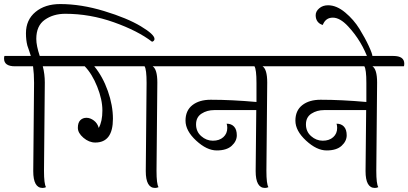

<svg xmlns="http://www.w3.org/2000/svg" viewBox="-59 -922 2014 947"><path d="M105 -78 109 -513Q109 -558 104 -595H15Q-39 -595 -39 -633Q-39 -642 -37 -646H93Q91 -654 85 -671Q79 -688 76 -697Q69 -724 69 -758Q69 -824 116 -863Q163 -902 238 -902Q341 -902 454.5 -867.5Q568 -833 635.5 -792.5Q703 -752 703 -730Q703 -720 691 -716Q621 -770 503 -812Q385 -854 263 -854Q204 -854 162 -824.5Q120 -795 120 -730Q120 -697 137 -646H242Q296 -646 296 -608Q296 -599 294 -595H152Q162 -557 162 -515L158 -80Q158 -14 168 1Q160 5 151 5Q105 5 105 -78Z M660 -78 664 -513Q664 -580 654 -595H406Q448 -544 473 -473Q498 -402 498 -336Q498 -219 411 -219Q380 -219 352.5 -242.5Q325 -266 325 -291.5Q325 -317 337 -329Q349 -341 367.5 -341Q386 -341 404 -327.5Q422 -314 428 -291Q446 -323 446 -377Q446 -431 420.5 -494.5Q395 -558 359 -595H284Q230 -595 230 -633Q230 -642 232 -646H797Q851 -646 851 -608Q851 -599 849 -595H694Q717 -580 717 -515L713 -80Q713 -14 723 1Q715 5 706 5Q660 5 660 -78Z M1202 -78 1205 -379H998Q962 -379 935 -361.5Q908 -344 908 -308.5Q908 -273 933.5 -250.5Q959 -228 991 -228Q1023 -228 1042.5 -245.5Q1062 -263 1062 -291Q1062 -302 1059 -312Q1082 -312 1095.5 -297.5Q1109 -283 1109 -254.5Q1109 -226 1084 -203Q1059 -180 1010 -180Q961 -180 908.5 -228.5Q856 -277 856 -327Q856 -377 890 -403.5Q924 -430 980 -430Q1083 -430 1206 -419V-513Q1206 -580 1196 -595H839Q785 -595 785 -633Q785 -642 787 -646H1339Q1393 -646 1393 -608Q1393 -599 1391 -595H1236Q1259 -580 1259 -515L1255 -80Q1255 -14 1265 1Q1257 5 1248 5Q1202 5 1202 -78Z M1744 -78 1747 -379H1540Q1504 -379 1477 -361.5Q1450 -344 1450 -308.5Q1450 -273 1475.5 -250.5Q1501 -228 1533 -228Q1565 -228 1584.5 -245.5Q1604 -263 1604 -291Q1604 -302 1601 -312Q1624 -312 1637.5 -297.5Q1651 -283 1651 -254.5Q1651 -226 1626 -203Q1601 -180 1552 -180Q1503 -180 1450.5 -228.5Q1398 -277 1398 -327Q1398 -377 1432 -403.5Q1466 -430 1522 -430Q1625 -430 1748 -419V-513Q1748 -580 1738 -595H1381Q1327 -595 1327 -633Q1327 -642 1329 -646H1881Q1935 -646 1935 -608Q1935 -599 1933 -595H1778Q1801 -580 1801 -515L1797 -80Q1797 -14 1807 1Q1799 5 1790 5Q1744 5 1744 -78Z M1658 -792Q1618 -835 1582.5 -835Q1547 -835 1533 -799Q1517 -803 1507.5 -815.5Q1498 -828 1498 -847Q1498 -866 1515.5 -881Q1533 -896 1559 -896Q1601 -896 1643.5 -860.5Q1686 -825 1714 -779.5Q1742 -734 1760 -695Q1778 -656 1778 -644Q1778 -624 1759 -624Q1726 -719 1658 -792Z"/></svg>

Font: Laila Light
Style: Regular
Weight: 300
Designer: Hitesh Malaviya
Foundry: Indian Type Foundry
Version: Version 1.302;PS 1.0;hotconv 1.0.78;makeotf.lib2.5.61930; tt